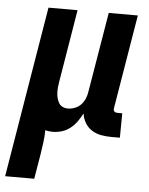

<svg xmlns="http://www.w3.org/2000/svg" viewBox="-87 -564 639 822"><g transform="rotate(5 233.0 -152.5)"><path d="M-34 215 88 -520H213L161 -206Q159 -195 158 -183Q157 -171 157.5 -159.5Q158 -148 161 -137Q164 -126 169.5 -116.5Q175 -107 185.5 -102Q196 -97 208 -97Q223 -97 238.5 -103Q254 -109 265 -121Q276 -133 282 -148Q288 -163 290 -179L347 -520H472L405 -117Q404 -113 404.5 -109Q405 -105 407.5 -102Q410 -99 414 -98Q418 -97 422 -97H442L441 8H404Q381 8 359.5 4Q338 0 320 -11.5Q302 -23 291 -41.5Q280 -60 277 -82Q268 -64 256 -47Q244 -30 227.5 -17Q211 -4 191.5 2Q172 8 152 8Q144 8 136 7Q128 6 120 4Q120 30 116.5 56Q113 82 109 108L91 215Z"/></g></svg>

Font: Iosevka Term Curly Extrabold
Style: Italic
Weight: 800
Italic angle: -9°
Designer: Belleve Invis
Foundry: Belleve Invis
Version: Version 32.3.0